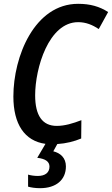

<svg xmlns="http://www.w3.org/2000/svg" viewBox="-20 -745 586 1005"><path d="M190 240C273 240 325 197 325 126C325 81 296 56 259 47L280 9C327 6 369 -5 405 -20L406 -116C362 -99 319 -86 277 -86C202 -86 164 -140 164 -246C164 -389 235 -629 389 -629C431 -629 465 -614 497 -593L546 -682C501 -711 452 -725 389 -725C161 -725 50 -450 50 -240C50 -96 108 -7 218 8L175 81C218 86 239 101 239 127C239 158 217 176 178 176C159 176 140 173 127 169V232C144 237 166 240 190 240Z"/></svg>

Font: Noto Sans Display SemiCondensed Medium
Style: Italic
Weight: 500
Width: 4
Italic angle: -12°
Designer: Monotype Design Team
Foundry: Monotype Imaging Inc.
Version: Version 1.900